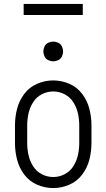

<svg xmlns="http://www.w3.org/2000/svg" viewBox="-20 -946 540 974"><path d="M250 -635Q237 -635 224.5 -641Q212 -647 206 -659.5Q200 -672 200 -685Q200 -698 206 -710.5Q212 -723 224.5 -729Q237 -735 250 -735Q263 -735 275.5 -729Q288 -723 294 -710.5Q300 -698 300 -685Q300 -672 294 -659.5Q288 -647 275.5 -641Q263 -635 250 -635ZM250 8Q208 8 168.5 -9Q129 -26 103 -60.5Q77 -95 66.5 -136.5Q56 -178 56 -220V-310Q56 -352 66.5 -393.5Q77 -435 103 -469.5Q129 -504 168.5 -521Q208 -538 250 -538Q292 -538 331.5 -521Q371 -504 397 -469.5Q423 -435 433.5 -393.5Q444 -352 444 -310V-220Q444 -178 433.5 -136.5Q423 -95 397 -60.5Q371 -26 331.5 -9Q292 8 250 8ZM250 -48Q281 -48 308.5 -62.5Q336 -77 352.5 -103.5Q369 -130 375.5 -160Q382 -190 382 -220V-310Q382 -340 375.5 -370Q369 -400 352.5 -426.5Q336 -453 308.5 -467.5Q281 -482 250 -482Q219 -482 191.5 -467.5Q164 -453 147.5 -426.5Q131 -400 124.5 -370Q118 -340 118 -310V-220Q118 -190 124.5 -160Q131 -130 147.5 -103.5Q164 -77 191.5 -62.5Q219 -48 250 -48ZM100 -870V-926H400V-870Z"/></svg>

Font: Iosevka SS01 Light
Style: Regular
Weight: 300
Monospace: yes
Designer: Belleve Invis
Foundry: Belleve Invis
Version: 2.3.3; ttfautohint (v1.8.3)